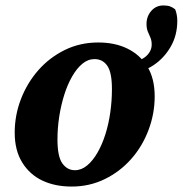

<svg xmlns="http://www.w3.org/2000/svg" viewBox="-20 -670 671 705"><path d="M243 15Q182 15 135.5 -7Q89 -29 61.5 -73.5Q34 -118 34 -183Q34 -247 57 -306.5Q80 -366 121 -412.5Q162 -459 218 -486.5Q274 -514 341 -514Q402 -514 448 -491.5Q494 -469 521 -425.5Q548 -382 548 -316Q548 -253 525.5 -193Q503 -133 462 -86.5Q421 -40 365 -12.5Q309 15 243 15ZM255 -45Q279 -45 300 -62.5Q321 -80 338 -109.5Q355 -139 367 -177Q379 -215 385 -257.5Q391 -300 391 -343Q391 -404 374 -428.5Q357 -453 327 -453Q303 -453 282.5 -436Q262 -419 245 -389.5Q228 -360 216 -322Q204 -284 197.5 -242Q191 -200 191 -158Q191 -95 209 -70Q227 -45 255 -45ZM461 -402V-441Q484 -444 501 -453Q518 -462 527.5 -476Q537 -490 537 -506Q537 -521 532.5 -531.5Q528 -542 523 -553.5Q518 -565 518 -582Q518 -610 535.5 -630Q553 -650 580 -650Q595 -650 604.5 -646.5Q614 -643 623 -636Q627 -627 629 -615.5Q631 -604 631 -594Q631 -540 606.5 -498Q582 -456 543.5 -430.5Q505 -405 461 -402Z"/></svg>

Font: Source Serif 4
Style: Bold Italic
Weight: 700
Italic angle: -12°
Designer: Frank Grießhammer
Foundry: Adobe Systems Incorporated
Version: Version 4.004;hotconv 1.0.116;makeotfexe 2.5.65601